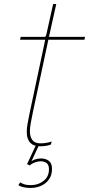

<svg xmlns="http://www.w3.org/2000/svg" viewBox="-20 -713 440 947"><path d="M178 8.5Q163 8.5 150.8 4.5Q138.5 0.5 130 -8Q121.5 -16.5 116.8 -30Q112 -43.5 112 -63Q112 -81 115.8 -101.8Q119.5 -122.5 126 -154.5L203 -517H79L82 -531H191Q196.5 -531 199.8 -531.2Q203 -531.5 204.5 -533Q206 -534.5 207 -537.5Q208 -540.5 209.5 -546.5L242 -693H257.5L221.5 -531H399.5L396.5 -517H218.5L142.5 -161Q135.5 -128 131.5 -105Q127.5 -82 127.5 -65.5Q127.5 -39 139.5 -22.5Q151.5 -6 179 -6Q195.5 -6 210.8 -8.8Q226 -11.5 234.5 -15.5L231.5 -0.5Q225 3 210 5.8Q195 8.5 178 8.5ZM183 68.5Q205 68.5 220.8 80.2Q236.5 92 236.5 120Q236.5 150.5 221.8 171.5Q207 192.5 183 203.2Q159 214 131.5 214Q115 214 102 211.5Q89 209 81 205.8Q73 202.5 70.5 200.5L79.5 186.5Q83.5 189.5 96.2 194.8Q109 200 133.5 200Q168.5 200 195 179.2Q221.5 158.5 221.5 121.5Q221.5 101 210.5 91.8Q199.5 82.5 180.5 82.5Q167 82.5 151.5 88.2Q136 94 127 103L113.5 96.5L160 -3H175L129.5 94.5V89.5Q135 80 150.5 74.2Q166 68.5 183 68.5Z"/></svg>

Font: Epilogue Thin
Style: Italic
Weight: 250
Italic angle: -12°
Designer: Tyler Finck
Foundry: Etcetera Type Co
Version: Version 2.112